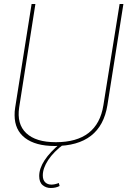

<svg xmlns="http://www.w3.org/2000/svg" viewBox="-20 -720 640 960"><path d="M254 10Q158 10 105.5 -30Q53 -70 53 -144Q53 -155 53.5 -162.5Q54 -170 56 -183L138 -700H157L76 -184Q63 -100 111 -54.5Q159 -9 259 -9Q468 -9 497 -194L578 -700H597L517 -194Q484 10 254 10ZM283 -4 300 0Q248 39 221 80Q194 121 194 157Q194 180 206 191.5Q218 203 237 203Q254 203 274 195L278 210Q259 220 234 220Q210 220 193 205.5Q176 191 176 160Q176 85 283 -4Z"/></svg>

Font: Georama Thin
Style: Italic
Weight: 100
Italic angle: -9°
Designer: Jean-Baptiste Levee
Foundry: Production Type
Version: Version 1.000